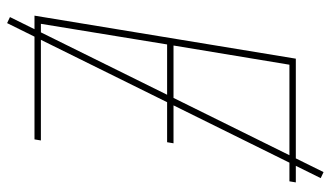

<svg xmlns="http://www.w3.org/2000/svg" viewBox="-215 -638 930 540"><g transform="rotate(90 250.0 -368.0)"><path d="M24 0 145 -735H493L490 -717H162L108 -391H383L380 -373H105L47 -18H375L372 0ZM45 77 28 69 464 -813 481 -805Z"/></g></svg>

Font: Iosevka Term Curly Thin
Style: Italic
Weight: 100
Italic angle: -9°
Designer: Belleve Invis
Foundry: Belleve Invis
Version: Version 32.3.0